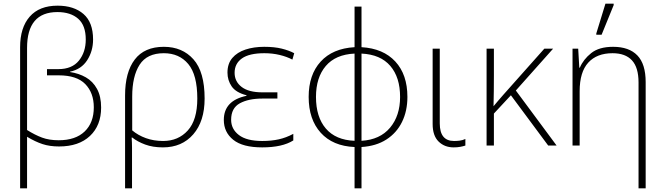

<svg xmlns="http://www.w3.org/2000/svg" viewBox="-20 -796 3634 1050"><path d="M90 234V-538Q90 -645 142.5 -705Q195 -765 295 -765Q384 -765 436.5 -719.5Q489 -674 489 -580Q489 -517 457 -467Q425 -417 363 -404V-402Q411 -395 449.5 -373Q488 -351 510.5 -310Q533 -269 533 -208Q533 -110 472 -52.5Q411 5 303 5Q252 5 212.5 -8Q173 -21 128 -48V234ZM301 -29Q393 -29 443 -77Q493 -125 493 -209Q493 -288 446.5 -336Q400 -384 301 -384H237V-418H299Q374 -418 411.5 -464.5Q449 -511 449 -580Q449 -657 407.5 -693.5Q366 -730 294 -730Q128 -730 128 -534V-85Q171 -58 210 -43.5Q249 -29 301 -29Z M664 234V-274Q664 -401 717 -470.5Q770 -540 876 -540Q977 -540 1038 -471.5Q1099 -403 1099 -257Q1099 -133 1037 -61.5Q975 10 871 10Q816 10 774 -5.5Q732 -21 703 -44H700Q702 -14 702 12Q702 38 702 70V234ZM872 -25Q955 -25 1007 -82.5Q1059 -140 1059 -257Q1059 -387 1009.5 -446Q960 -505 876 -505Q784 -505 743.5 -442Q703 -379 703 -268V-83Q735 -56 778 -40.5Q821 -25 872 -25Z M1414 10Q1307 10 1255.5 -31.5Q1204 -73 1204 -140Q1204 -246 1328 -272V-275Q1270 -290 1247 -323.5Q1224 -357 1224 -399Q1224 -448 1250.5 -479Q1277 -510 1322.5 -525Q1368 -540 1425 -540Q1481 -540 1521 -530Q1561 -520 1589 -505L1579 -470Q1549 -486 1509.5 -495.5Q1470 -505 1426 -505Q1343 -505 1303 -476.5Q1263 -448 1263 -398Q1263 -350 1301.5 -320.5Q1340 -291 1415 -291H1497V-257H1415Q1339 -257 1291.5 -231Q1244 -205 1244 -141Q1244 -90 1286.5 -57.5Q1329 -25 1414 -25Q1464 -25 1504.5 -34Q1545 -43 1584 -64V-28Q1524 10 1414 10Z M1919 234V8Q1800 3 1734 -70Q1668 -143 1668 -266Q1668 -387 1733.5 -459Q1799 -531 1919 -538V-760H1957V-538Q2076 -531 2142 -459.5Q2208 -388 2208 -266Q2208 -189 2178.5 -129Q2149 -69 2093 -33Q2037 3 1957 8V234ZM1919 -26V-503Q1815 -498 1761.5 -435Q1708 -372 1708 -266Q1708 -156 1762 -93Q1816 -30 1919 -26ZM1957 -26Q2058 -32 2113 -97.5Q2168 -163 2168 -266Q2168 -373 2114.5 -435.5Q2061 -498 1957 -503Z M2461 10Q2411 10 2378.5 -22Q2346 -54 2346 -118V-530H2385V-121Q2385 -25 2463 -25Q2479 -25 2494.5 -27Q2510 -29 2525 -36V0Q2513 4 2497 7Q2481 10 2461 10Z M3005 -530 2801 -301 3024 0H2978L2774 -275L2681 -175V0H2641V-530H2681V-387Q2681 -296 2679 -215Q2694 -233 2705.5 -246.5Q2717 -260 2732 -277L2957 -530Z M3472 234V-345Q3472 -427 3436 -466Q3400 -505 3330 -505Q3244 -505 3197 -453.5Q3150 -402 3150 -297V0H3111V-530H3142L3148 -426H3151Q3170 -471 3213 -505.5Q3256 -540 3333 -540Q3420 -540 3465.5 -493Q3511 -446 3511 -347V234ZM3241 -606V-613L3291 -776H3336V-768L3270 -606Z"/></svg>

Font: Noto Sans ExtraLight
Style: Regular
Weight: 200
Designer: Monotype Design Team
Foundry: Monotype Imaging Inc.
Version: Version 2.007